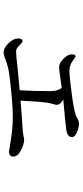

<svg xmlns="http://www.w3.org/2000/svg" viewBox="276 -741 448 1040"><g transform="rotate(90 500.0 -221.0)"><path d="M188.5 -94.7Q188.5 -119.1 203.1 -119.1Q209 -119.1 226.6 -101.6Q243.2 -84 257.8 -84Q277.3 -84 354.5 -92.8Q431.6 -100.6 468.8 -103.5Q473.6 -172.9 473.6 -269.5Q473.6 -306.6 459 -327.1Q455.1 -331.1 453.1 -331.1Q450.2 -331.1 405.3 -324.2Q359.4 -317.4 340.8 -317.4Q322.3 -317.4 298.3 -340.8Q274.4 -364.3 274.4 -385.7Q274.4 -406.2 286.1 -406.2Q289.1 -406.2 311.5 -389.6Q334 -373 365.2 -373Q396.5 -373 497.1 -386.7Q597.7 -400.4 616.2 -413.1Q633.8 -424.8 652.3 -424.8Q670.9 -424.8 696.8 -413.6Q722.7 -402.3 722.7 -386.7Q722.7 -362.3 685.1 -356.4Q647.5 -350.6 518.6 -339.8Q547.9 -323.2 547.9 -304.7Q547.9 -296.9 540 -271.5Q532.2 -246.1 525.4 -108.4Q621.1 -116.2 660.2 -118.2Q699.2 -120.1 714.8 -124Q729.5 -127.9 733.4 -127.9Q760.7 -127.9 794.4 -110.4Q828.1 -92.8 828.1 -69.3Q828.1 -45.9 799.8 -45.9Q797.9 -45.9 733.4 -56.6Q668 -66.4 613.3 -66.4Q558.6 -66.4 466.3 -57.1Q374 -47.9 344.2 -40Q314.5 -32.2 295.9 -24.4Q276.4 -16.6 264.6 -16.6Q240.2 -16.6 214.4 -43Q188.5 -69.3 188.5 -94.7Z"/></g></svg>

Font: GenEi Koburi Mincho v6
Style: Regular
Weight: 400
Designer: o_tamon (Modified)
Foundry: o_tamon / Adobe Systems Incorporated
Version: Version 6.1